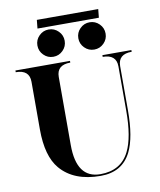

<svg xmlns="http://www.w3.org/2000/svg" viewBox="-98 -1001 900 1083"><g transform="rotate(-10 351.5 -459.5)"><path d="M534.7 -875.5H183.1L188 -924.3H539.6ZM423.3 -726.1Q400.4 -749 400.4 -781.2Q400.4 -813.5 423.3 -836.4Q446.3 -859.4 478.5 -859.4Q510.7 -859.4 533.7 -836.4Q556.6 -813.5 556.6 -781.2Q556.6 -749 533.7 -726.1Q510.7 -703.1 478.5 -703.1Q446.3 -703.1 423.3 -726.1ZM189 -726.1Q166 -749 166 -781.2Q166 -813.5 189 -836.4Q211.9 -859.4 244.1 -859.4Q276.4 -859.4 299.3 -836.4Q322.3 -813.5 322.3 -781.2Q322.3 -749 299.3 -726.1Q276.4 -703.1 244.1 -703.1Q211.9 -703.1 189 -726.1ZM595.7 -332V-585.9Q595.7 -654.3 517.6 -654.3V-664.1H683.6V-654.3Q605.5 -654.3 605.5 -585.9V-332Q605.5 -178.2 565.4 -97.2Q514.6 4.9 390.6 4.9Q237.3 4.9 160.2 -85.9Q97.7 -159.7 97.7 -312.5V-585.9Q97.7 -654.3 19.5 -654.3V-664.1H332V-654.3Q253.9 -654.3 253.9 -585.9V-195.3Q253.9 -4.9 390.6 -4.9Q508.8 -4.9 556.6 -101.6Q595.7 -180.2 595.7 -332Z"/></g></svg>

Font: spinweradC
Style: Bold
Weight: 700
Width: 7
Version: Version 0.3